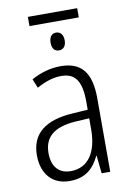

<svg xmlns="http://www.w3.org/2000/svg" viewBox="-90 -859 626 924"><g transform="rotate(-10 222.5 -396.5)"><path d="M354 -803H113V-758H354ZM233 -705C212 -705 199 -689 199 -661C199 -633 212 -618 233 -618C254 -618 268 -633 268 -661C268 -689 254 -705 233 -705ZM226 -542C174 -542 124 -526 83 -503L101 -459C143 -482 182 -495 221 -495C287 -495 319 -456 319 -353V-313L244 -308C111 -300 40 -245 40 -139C40 -52 87 10 175 10C254 10 293 -30 321 -87H323L332 0H374V-359C374 -485 328 -542 226 -542ZM319 -271V-217C319 -105 273 -36 188 -36C131 -36 97 -72 97 -140C97 -219 147 -260 251 -267Z"/></g></svg>

Font: Noto Sans Display SemiCondensed Light
Style: Regular
Weight: 300
Width: 4
Designer: Monotype Design Team
Foundry: Monotype Imaging Inc.
Version: Version 1.900